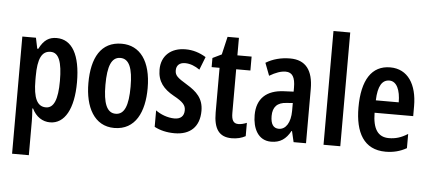

<svg xmlns="http://www.w3.org/2000/svg" viewBox="-60 -899 2852 1278"><g transform="rotate(5 1366.0 -260.0)"><path d="M288 -553C239 -553 203 -533 172 -471H165L150 -543H59V240H171V13C171 -7 170 -35 167 -72H172C198 -18 242 10 292 10C390 10 448 -94 448 -271C448 -454 391 -553 288 -553ZM256 -458C311 -458 334 -396 334 -270C334 -146 309 -87 256 -87C198 -87 171 -141 171 -262V-286C171 -406 197 -458 256 -458Z M920 -273C920 -455 844 -553 723 -553C584 -553 524 -442 524 -273C524 -113 587 10 721 10C863 10 920 -115 920 -273ZM638 -271C638 -397 663 -458 722 -458C781 -458 806 -396 806 -273C806 -147 781 -85 722 -85C663 -85 638 -149 638 -271Z M1290 -154C1290 -237 1244 -280 1178 -320C1112 -360 1096 -374 1096 -408C1096 -441 1117 -461 1154 -461C1189 -461 1222 -447 1252 -426L1286 -513C1243 -539 1199 -553 1149 -553C1051 -553 988 -495 988 -404C988 -323 1029 -276 1097 -238C1163 -202 1179 -181 1179 -148C1179 -109 1156 -88 1115 -88C1069 -88 1021 -107 989 -131V-21C1026 -1 1072 10 1124 10C1228 10 1290 -47 1290 -154Z M1542 -88C1508 -88 1496 -111 1496 -159V-450H1591V-543H1496V-660H1420L1392 -540L1332 -511V-450H1385V-152C1385 -43 1421 10 1506 10C1542 10 1572 2 1598 -12V-101C1579 -93 1559 -88 1542 -88Z M1848 -553C1787 -553 1732 -538 1686 -510L1718 -426C1760 -451 1795 -463 1826 -463C1871 -463 1890 -430 1890 -362V-335L1825 -332C1710 -327 1645 -268 1645 -157C1645 -70 1681 10 1769 10C1830 10 1868 -17 1899 -73H1902L1919 0H2002V-362C2002 -487 1952 -553 1848 -553ZM1850 -256 1891 -259V-207C1891 -128 1859 -80 1813 -80C1777 -80 1758 -106 1758 -161C1758 -221 1788 -253 1850 -256Z M2231 0V-760H2119V0Z M2517 -552C2393 -552 2329 -451 2329 -268C2329 -102 2388 10 2534 10C2586 10 2632 -2 2674 -26V-121C2630 -93 2592 -82 2548 -82C2475 -82 2440 -134 2439 -242H2697V-309C2697 -453 2635 -552 2517 -552ZM2519 -464C2568 -464 2593 -406 2593 -325H2440C2443 -422 2471 -464 2519 -464Z"/></g></svg>

Font: Noto Sans Arabic UI XCn SmBd
Style: Regular
Weight: 600
Width: 2
Designer: Monotype Design Team, Nadine Chahine and Nizar Qandah
Foundry: Monotype Imaging Inc.
Version: Version 2.010